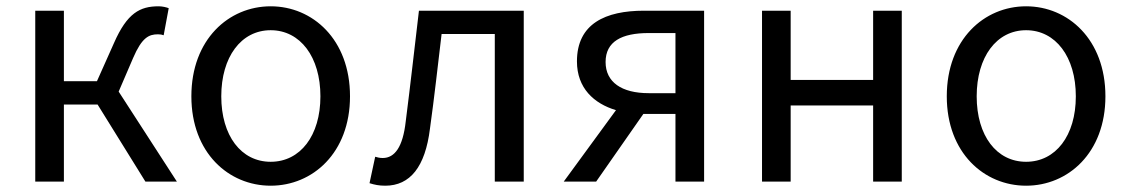

<svg xmlns="http://www.w3.org/2000/svg" viewBox="-20 -577 3583 610"><path d="M357 -286 403 -393C431 -458 453 -468 482 -468C490 -468 494 -467 500 -465L516 -551C508 -554 496 -557 484 -557C425 -557 384 -536 342 -440L288 -319H183V-543H92V0H183V-245H290L442 0H542Z M840 13C973 13 1092 -91 1092 -271C1092 -452 973 -557 840 -557C707 -557 588 -452 588 -271C588 -91 707 13 840 13ZM840 -63C746 -63 683 -146 683 -271C683 -396 746 -481 840 -481C934 -481 998 -396 998 -271C998 -146 934 -63 840 -63Z M1204 13C1283 13 1331 -47 1346 -168C1360 -268 1371 -369 1383 -469H1552V0H1644V-543H1311C1297 -425 1284 -308 1269 -191C1260 -110 1234 -75 1196 -75C1186 -75 1179 -77 1172 -79L1154 5C1170 10 1184 13 1204 13Z M2126 -281H2041C1955 -281 1904 -316 1904 -380C1904 -445 1955 -472 2041 -472H2126ZM2026 -543C1904 -543 1813 -502 1813 -382C1813 -297 1867 -248 1937 -227L1771 0H1874L2024 -215H2026H2126V0H2217V-543Z M2401 0H2492V-242H2754V0H2845V-543H2754V-323H2492V-543H2401Z M3240 13C3373 13 3492 -91 3492 -271C3492 -452 3373 -557 3240 -557C3107 -557 2988 -452 2988 -271C2988 -91 3107 13 3240 13ZM3240 -63C3146 -63 3083 -146 3083 -271C3083 -396 3146 -481 3240 -481C3334 -481 3398 -396 3398 -271C3398 -146 3334 -63 3240 -63Z"/></svg>

Font: Source Han Sans CN Regular
Style: Regular
Weight: 400
Designer: Ryoko NISHIZUKA (kana & ideographs); Paul D. Hunt (Latin, Greek & Cyrillic); Wenlong ZHANG (bopomofo); Sandoll Communica
Foundry: Adobe Systems Incorporated
Version: Version 1.004;PS 1.004;hotconv 1.0.82;makeotf.lib2.5.63406